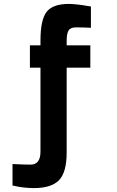

<svg xmlns="http://www.w3.org/2000/svg" viewBox="-20 -732 600 982"><path d="M321 47Q321 150 281.5 190Q242 230 153 230Q129 230 102 227Q75 224 60 220L44 217V107Q108 110 136 110Q187 110 187 44V-386H133V-500H187V-524Q187 -631 218.5 -671.5Q250 -712 333 -712Q348 -712 376 -709Q404 -706 424 -702L445 -699V-590Q401 -592 369 -592Q341 -592 331 -576.5Q321 -561 321 -523V-500H442V-386H321Z"/></svg>

Font: TitilliumText
Style: ExtraBold
Weight: 800
Designer: Accademia di Belle Arti di Urbino and others
Foundry: Accademia di Belle Arti di Urbino and others.
Version: Version 60.001